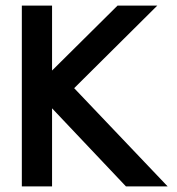

<svg xmlns="http://www.w3.org/2000/svg" viewBox="-20 -666 631 686"><path d="M579 0H430L166 -279V0H58V-646H166V-414L400 -646H542L245 -351Z"/></svg>

Font: RailwayN12
Style: Semibold
Weight: 400
Version: 1999; 1.0, initial release  Kernus: V2.0